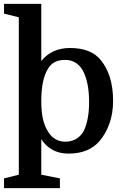

<svg xmlns="http://www.w3.org/2000/svg" viewBox="-20 -800 649 1000"><path d="M569 -275Q569 -210 550 -156.5Q531 -103 498 -65Q442 0 337 0Q244 0 195 -75V110L292 129V180H1V129L78 110V-710L1 -729V-780H195V-482Q249 -550 345 -550Q454 -550 505 -487Q536 -449 552.5 -396Q569 -343 569 -275ZM195 -274Q195 -219 203.5 -181Q212 -143 230 -115Q247 -87 270 -74.5Q293 -62 320 -62Q350 -62 373 -74.5Q396 -87 411 -109Q425 -131 434.5 -172Q444 -213 444 -267Q444 -324 435 -365.5Q426 -407 410 -435Q394 -462 371 -475Q348 -488 319 -488Q256 -488 230 -442Q195 -386 195 -274Z"/></svg>

Font: Domine SemiBold
Style: Regular
Weight: 600
Designer: Pablo Impallari, Rodrigo Fuenzalida, Brenda Gallo
Foundry: Pablo Impallari, Rodrigo Fuenzalida, Brenda Gallo
Version: Version 2.000